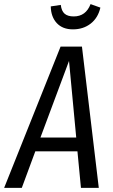

<svg xmlns="http://www.w3.org/2000/svg" viewBox="-47 -915 548 935"><path d="M200.2 -883.8 249 -891.1Q252.4 -861.3 267.8 -848.1Q283.2 -835 312 -835Q371.1 -835 394 -895L441.9 -877.9Q430.2 -827.6 394.3 -799.8Q358.4 -772 308.1 -772Q257.8 -772 229.5 -802.5Q201.2 -833 200.2 -883.8ZM248 -688H352.1L434.1 0H347.2L330.1 -178.2H125L59.1 0H-26.9ZM149.9 -245.1H324.2L289.1 -618.2Z"/></svg>

Font: Fira Sans Compressed Book
Style: Italic
Weight: 350
Width: 3
Italic angle: -8°
Designer: Carrois Corporate & Edenspiekermann AG
Foundry: Carrois Corporate GbR & Edenspiekermann AG
Version: Version 4.203;PS 004.203;hotconv 1.0.88;makeotf.lib2.5.64775